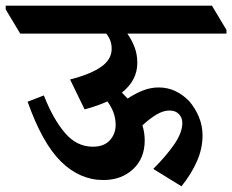

<svg xmlns="http://www.w3.org/2000/svg" viewBox="-78 -645 815 674"><path d="M285 -13Q202 -13 136 -78Q70 -143 19 -288L76 -310Q108 -228 149.5 -179Q191 -130 248 -130Q287 -130 307.5 -152.5Q328 -175 328 -207Q328 -250 299 -289Q264 -273 219 -261L168 -366Q239 -384 276.5 -410Q314 -436 314 -474Q314 -504 295 -527H-7L-58 -612V-625H666L717 -540V-527H369Q384 -506 394 -480.5Q404 -455 404 -424Q404 -363 350 -320Q360 -309 370 -299Q397 -317 424 -327.5Q451 -338 479 -338Q511 -338 538 -325Q565 -312 586 -290Q607 -266 620 -235Q633 -204 633 -169Q633 -123 613 -78Q593 -33 559 9L460 -52Q507 -99 534.5 -139.5Q562 -180 562 -213Q562 -232 550 -244.5Q538 -257 517 -257Q495 -257 471.5 -243Q448 -229 422 -205Q430 -179 430 -152Q430 -89 389 -51Q348 -13 285 -13Z"/></svg>

Font: Noto Serif Devanagari SemiCondensed
Style: Bold
Weight: 700
Width: 4
Designer: Universal Thirst, Indian Type Foundry and the Monotype Design Team
Foundry: Monotype Imaging Inc.
Version: Version 2.004; ttfautohint (v1.8.4.7-5d5b)